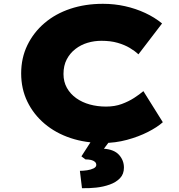

<svg xmlns="http://www.w3.org/2000/svg" viewBox="-20 -740 938 1007"><path d="M520 10Q428 10 350 -16Q272 -42 214 -91Q156 -140 123.5 -207Q91 -274 91 -355Q91 -436 123.5 -503Q156 -570 213.5 -619Q271 -668 349 -694Q427 -720 520 -720Q580 -720 636 -707.5Q692 -695 741.5 -672Q791 -649 830 -617L706 -455Q687 -473 660 -489Q633 -505 596.5 -515.5Q560 -526 512 -526Q474 -526 439 -515.5Q404 -505 375.5 -483Q347 -461 330 -428.5Q313 -396 313 -352Q313 -311 331 -279Q349 -247 380 -225Q411 -203 451 -192Q491 -181 536 -181Q582 -181 618.5 -194.5Q655 -208 683.5 -226.5Q712 -245 732 -262L834 -99Q805 -73 756 -48Q707 -23 646 -6.5Q585 10 520 10ZM410 247 399 156Q417 156 437 153Q457 150 471 143Q485 136 485 125Q485 115 477.5 108.5Q470 102 457.5 99Q445 96 428 96L407 80L474 -24H573L525 40Q579 44 604.5 72.5Q630 101 630 139Q630 173 609.5 194.5Q589 216 555.5 228Q522 240 484 244Q446 248 410 247Z"/></svg>

Font: Lexend Mega Black
Style: Regular
Weight: 900
Version: Version 1.007